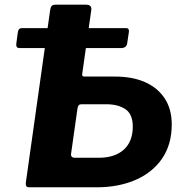

<svg xmlns="http://www.w3.org/2000/svg" viewBox="-20 -796 784 816"><path d="M103.4 0Q87.3 0 89.7 -19.3L193.6 -756Q195.3 -766.4 200.2 -771.3Q205 -776.1 216.9 -776.1H345.2Q371.3 -776.1 367.9 -752.9L329.3 -481.1Q327.6 -470.6 339.1 -470.6H469.4Q542.6 -470.6 596.4 -446.9Q650.2 -423.1 680 -377.7Q709.9 -332.4 709.9 -267.3Q709.9 -182.3 669.3 -122.7Q628.8 -63.1 556.6 -31.6Q484.5 0 390.2 0ZM298.4 -125.5H399.2Q467.8 -125.5 506.1 -160Q544.3 -194.6 544.3 -258Q544.3 -310.7 513.1 -331.9Q482 -353 430.6 -353H325.7Q311.6 -353 309.2 -334.4L282.1 -142.8Q279.7 -125.5 298.4 -125.5ZM527.9 -661.4 520.6 -611.9Q517.6 -591.6 493.5 -591.6H65.4Q54.4 -591.6 51.4 -596.2Q48.3 -600.9 49.3 -610.2L55.9 -659.7Q58.6 -676.5 72 -676.5H516.2Q529.3 -676.5 527.9 -661.4Z"/></svg>

Font: Libre Franklin Thin
Style: Italic
Weight: 100
Italic angle: -8°
Designer: Pablo Impallari, Rodrigo Fuenzalida, Nhung Nguyen
Foundry: Impallari Type
Version: Version 3.000